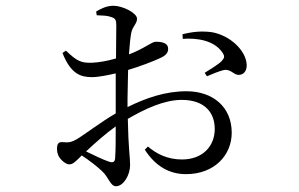

<svg xmlns="http://www.w3.org/2000/svg" viewBox="-20 -584 1040 667"><path d="M615 -449C666 -453 725 -443 753 -401C761 -389 760 -383 751 -373C742 -362 707 -341 691 -331L699 -319C715 -326 746 -339 760 -341C783 -344 793 -322 811 -324C830 -325 838 -342 837 -360C834 -410 778 -461 717 -472C681 -477 650 -474 614 -465ZM246 -100C232 -92 222 -88 202 -90C183 -92 178 -86 178 -65C178 -52 183 -39 194 -28C203 -19 212 -13 221 -13C233 -13 242 -22 264 -44C290 -27 317 -6 334 10C358 32 363 63 383 63C409 63 432 24 432 -11C432 -39 426 -66 424 -171C482 -205 550 -237 611 -237C692 -237 726 -192 726 -136C726 -76 684 -30 612 -30C561 -30 523 -50 494 -75L483 -64C519 -8 567 21 626 21C725 21 785 -45 785 -123C785 -212 720 -267 628 -267C553 -267 486 -243 423 -212V-242L425 -341C462 -352 511 -370 538 -383C556 -391 565 -402 564 -415C564 -438 534 -439 521 -439C507 -439 483 -416 428 -395C430 -427 433 -454 436 -470C441 -494 456 -501 456 -519C456 -539 406 -564 374 -564C352 -564 332 -555 314 -544L316 -531C337 -530 353 -530 366 -525C381 -520 384 -515 384 -496L383 -381C353 -372 322 -367 299 -366C261 -365 247 -372 209 -408L197 -400C226 -327 260 -316 300 -316C322 -316 355 -323 382 -329V-239V-190C330 -160 272 -115 246 -100ZM382 -145C382 -100 382 -64 380 -35C379 -21 373 -17 357 -23C336 -30 306 -45 279 -58C309 -86 347 -120 382 -145Z"/></svg>

Font: Noto Serif CJK TC
Style: Regular
Weight: 400
Designer: Ryoko NISHIZUKA 西塚涼子 (kana & ideographs); Frank Grießhammer (Latin, Greek & Cyrillic); Wenlong ZHANG 张文龙 (bopomofo); San
Foundry: Adobe
Version: Version 2.001;hotconv 1.1.0;makeotfexe 2.6.0